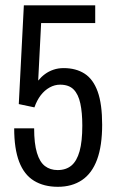

<svg xmlns="http://www.w3.org/2000/svg" viewBox="-20 -707 445 739"><path d="M202.6 12Q148.8 12 110.8 -11.3Q72.8 -34.5 53.7 -84.5Q34.6 -134.5 34.6 -213H111.4Q111.4 -154.4 122.2 -118.8Q132.9 -83.2 153.1 -67.8Q173.3 -52.4 201.9 -52.4Q234 -52.4 254.9 -69.8Q275.7 -87.2 286.3 -124.9Q296.8 -162.5 296.8 -223.6Q296.8 -274 289.1 -309.1Q281.5 -344.3 263.3 -362.7Q245.1 -381.1 211.2 -381.1Q190.5 -381.1 171.1 -370.4Q151.7 -359.7 136.7 -340.2Q121.8 -320.6 112.5 -293.7L52.3 -306.4L71.8 -686.5H346.5V-618.1H138.3L127 -396.8Q138.5 -411 153.1 -421.8Q167.7 -432.6 185.8 -438.7Q203.8 -444.9 225.1 -444.9Q272.2 -444.9 305.5 -423.6Q338.8 -402.2 356 -354.4Q373.2 -306.5 373.2 -226.9Q373.2 -145.7 353.6 -92.7Q334 -39.7 295.6 -13.9Q257.2 12 202.6 12Z"/></svg>

Font: Archivo SemiBold ExtraCondensed
Style: Regular
Weight: 600
Width: 2
Version: Version 2.001